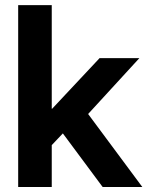

<svg xmlns="http://www.w3.org/2000/svg" viewBox="-20 -748 589 768"><path d="M52.7 0H187V-167.5L231.4 -214.4L390.6 0H549.3L332.5 -292L537.6 -515.6H378.4L188.5 -313H187V-727.5H52.7Z"/></svg>

Font: Raveo Display Display SemiBold
Style: Regular
Weight: 600
Designer: Jakub Foglar, Rasmus Andersson (Inter)
Foundry: Jakubfoglar.com
Version: Version 1.100;Glyphs 3.2.3 (3260)